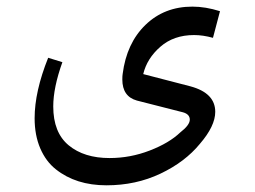

<svg xmlns="http://www.w3.org/2000/svg" viewBox="-20 -305 761 574"><path d="M83.5 48.3Q83.5 -31.2 124 -132.3L166.5 -119.1Q139.2 -43 139.2 13.2Q139.2 91.3 185.3 129.4Q231.4 167.5 307.6 167.5Q369.6 167.5 427.7 145Q485.8 122.6 519 90.8Q547.4 68.8 547.4 52.7Q547.4 36.6 527.3 30.8L389.2 -4.4Q345.7 -16.6 345.7 -67.4Q345.7 -78.1 346.7 -84Q358.4 -175.8 414.8 -230.5Q471.2 -285.2 555.2 -285.2Q594.7 -285.2 637.7 -271.5L616.7 -191.9Q586.9 -200.2 560.1 -200.2Q499.5 -200.2 459.5 -165.3Q419.4 -130.4 408.2 -83.5L549.3 -46.9Q623.5 -26.9 623.5 29.3Q623.5 71.8 577.6 125Q533.2 179.2 459.7 214.1Q386.2 249 298.3 249Q207 249 147 201.2Q117.2 177.7 100.3 138.4Q83.5 99.1 83.5 48.3Z"/></svg>

Font: Shahab
Style: Regular
Weight: 400
Designer: Mohammad Saleh Souzanchi
Foundry: http://font-store.ir
Version: Version:0.0.2;RFB:1.2.5;Building:2016-11-27 11:18:45.721916